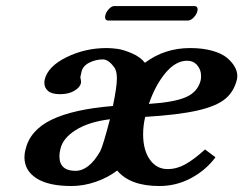

<svg xmlns="http://www.w3.org/2000/svg" viewBox="-20 -604 806 636"><path d="M600.1 -402.8Q562 -402.8 528.3 -362.5Q494.6 -322.3 473.1 -259.8Q556.6 -265.1 595.9 -282.2Q635.3 -299.3 645 -338.9Q646 -343.8 646 -353Q646 -373 633.3 -387.9Q620.6 -402.8 600.1 -402.8ZM312 -103Q321.3 -121.1 344.2 -209Q273.4 -200.2 230.7 -173.1Q188 -146 180.2 -110.8Q176.8 -97.2 176.8 -86.9Q176.8 -38.1 230 -38.1Q274.9 -38.1 312 -103ZM356.9 -382.8Q338.9 -407.2 320.8 -407.2Q297.4 -407.2 275.9 -396.5Q254.4 -385.7 250 -366.2L246.1 -348.1Q249.5 -335 248 -328.1Q244.6 -314 225.8 -303Q207 -292 179.2 -292Q151.4 -292 139.2 -302.7Q127 -313.5 127 -329.1Q127 -335.9 127.9 -339.8Q138.2 -383.8 200 -414.3Q261.7 -444.8 333 -444.8Q349.6 -444.8 369.1 -442.1Q388.7 -439.5 416.7 -427.5Q444.8 -415.5 460 -396Q524.9 -444.8 609.9 -444.8Q651.4 -444.8 683.3 -435.8Q715.3 -426.8 732.4 -412.1Q749.5 -397.5 757.8 -382.3Q766.1 -367.2 766.1 -352.1Q766.1 -350.6 765.6 -346.9Q765.1 -343.3 765.1 -341.8Q755.4 -300.8 726.3 -276.6Q697.3 -252.4 634.5 -238Q571.8 -223.6 460.9 -216.8Q454.1 -187.5 454.1 -159.2Q454.1 -106.9 476.3 -75.4Q498.5 -43.9 535.2 -43.9Q565.4 -43.9 594 -59.8Q622.6 -75.7 659.2 -108.9L693.8 -83Q661.6 -40 612.8 -13.9Q564 12.2 507.8 12.2Q411.1 12.2 368.2 -39.1Q337.4 -15.6 297.1 -1.7Q256.8 12.2 216.8 12.2Q140.6 12.2 100.8 -13.4Q61 -39.1 61 -83Q61 -95.2 64 -106.9Q78.6 -172.4 150.6 -207.3Q222.7 -242.2 354 -252.9Q367.2 -315.9 367.2 -345.2Q367.2 -371.1 356.9 -382.8ZM603 -536.1H337.9Q328.1 -536.1 328.1 -547.9Q328.1 -551.3 329.1 -553.2Q330.6 -563 340.1 -573.5Q349.6 -584 358.9 -584H623Q634.8 -584 634.8 -571.8Q634.8 -569.8 633.8 -567.9Q632.3 -557.6 622.3 -546.9Q612.3 -536.1 603 -536.1Z"/></svg>

Font: Linux Libertine G
Style: Semibold Italic
Weight: 600
Italic angle: -11.5°
Designer: Philipp H. Poll
Foundry: Philipp H. Poll
Version: Version 5.1.1